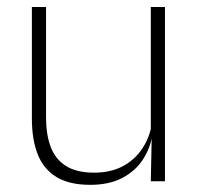

<svg xmlns="http://www.w3.org/2000/svg" viewBox="-20 -506 556 536"><path d="M108.5 -486.5V-178.5Q108.5 -130.5 121.5 -96Q134.5 -61.5 164 -42.8Q193.5 -24 243 -24Q289 -24 322.8 -42Q356.5 -60 377.2 -91.2Q398 -122.5 404.5 -162.5L415.5 -130.5H405.5Q400 -93 379 -60.8Q358 -28.5 321.2 -9.2Q284.5 10 232 10Q173 10 137 -12.2Q101 -34.5 85 -75.8Q69 -117 69 -175V-486.5ZM440.5 -486.5V0H401L403.5 -123.5L401 -125.5V-486.5Z"/></svg>

Font: Anek Bangla ExtraLight
Style: Regular
Weight: 250
Designer: Sulekha Rajkumar (Bangla), Yesha Goshar (Latin)
Foundry: Ek Type
Version: Version 1.003